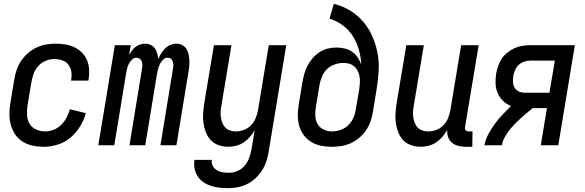

<svg xmlns="http://www.w3.org/2000/svg" viewBox="-20 -755 3040 998"><path d="M207 8Q178 8 149.5 2Q121 -4 98 -18.5Q75 -33 59.5 -55.5Q44 -78 36.5 -105Q29 -132 29 -161.5Q29 -191 34 -221L54 -341Q58 -365 66 -390Q74 -415 89 -437.5Q104 -460 124.5 -478Q145 -496 169 -507.5Q193 -519 218.5 -523.5Q244 -528 269 -528Q294 -528 319 -524Q344 -520 365.5 -510Q387 -500 404.5 -483Q422 -466 431.5 -444Q441 -422 443 -397Q445 -372 441 -346L439 -336H349L350 -342Q354 -363 350.5 -383.5Q347 -404 335 -419.5Q323 -435 303.5 -441.5Q284 -448 262 -448Q240 -448 217.5 -439Q195 -430 179 -412Q163 -394 155 -372Q147 -350 143 -327L123 -207Q119 -182 120.5 -157Q122 -132 133.5 -112Q145 -92 167.5 -82Q190 -72 215 -72Q237 -72 259 -80.5Q281 -89 298 -106Q315 -123 326 -144Q337 -165 343 -187L426 -167Q417 -132 396.5 -98.5Q376 -65 346.5 -40Q317 -15 280 -3.5Q243 8 207 8Z M491 0 577 -520H660L651 -469Q657 -480 665.5 -491.5Q674 -503 685 -511.5Q696 -520 709 -524Q722 -528 734 -528Q750 -528 763.5 -521.5Q777 -515 785.5 -503Q794 -491 797.5 -476.5Q801 -462 803 -447Q808 -462 817 -476.5Q826 -491 838 -503Q850 -515 865.5 -521.5Q881 -528 896 -528Q912 -528 925.5 -521.5Q939 -515 947.5 -503Q956 -491 959.5 -476Q963 -461 964 -446Q965 -431 964 -415Q963 -399 960 -383L897 0H814L879 -397Q881 -407 881 -416.5Q881 -426 878 -435Q875 -444 868 -449.5Q861 -455 851 -455Q838 -455 827.5 -444.5Q817 -434 811 -421.5Q805 -409 801.5 -396Q798 -383 796 -370L735 0H653L718 -397Q720 -407 720 -416.5Q720 -426 717 -435Q714 -444 706.5 -449.5Q699 -455 689 -455Q676 -455 665.5 -444.5Q655 -434 649 -421.5Q643 -409 640 -396Q637 -383 635 -370L574 0Z M1165 223Q1142 223 1119.5 220.5Q1097 218 1076 211Q1055 204 1037 191.5Q1019 179 1007.5 161.5Q996 144 991.5 121.5Q987 99 991 76H1081Q1078 93 1086 107.5Q1094 122 1107.5 130Q1121 138 1137.5 140.5Q1154 143 1171 143Q1193 143 1215 133.5Q1237 124 1252 106Q1267 88 1275 66Q1283 44 1287 22L1304 -79Q1294 -61 1279.5 -44Q1265 -27 1247 -15Q1229 -3 1208 2.5Q1187 8 1167 8Q1141 8 1116.5 -0.5Q1092 -9 1075.5 -26.5Q1059 -44 1050 -67.5Q1041 -91 1037.5 -116Q1034 -141 1036 -167.5Q1038 -194 1042 -221L1092 -520H1183L1131 -207Q1128 -192 1127 -176.5Q1126 -161 1128 -146Q1130 -131 1135.5 -117Q1141 -103 1150.5 -92.5Q1160 -82 1175 -77Q1190 -72 1205 -72Q1226 -72 1247 -79.5Q1268 -87 1284 -103Q1300 -119 1308.5 -140Q1317 -161 1321 -182L1377 -520H1468L1376 36Q1372 60 1364 84.5Q1356 109 1341.5 131.5Q1327 154 1307 172.5Q1287 191 1263 202.5Q1239 214 1214 218.5Q1189 223 1165 223Z M1705 8Q1676 8 1648.5 2.5Q1621 -3 1598 -17Q1575 -31 1559 -52.5Q1543 -74 1535.5 -100.5Q1528 -127 1528 -155.5Q1528 -184 1533 -213L1552 -328Q1556 -350 1562 -372Q1568 -394 1579 -414.5Q1590 -435 1605.5 -453Q1621 -471 1641 -484Q1661 -497 1683.5 -502.5Q1706 -508 1728 -508Q1750 -508 1771.5 -503Q1793 -498 1810 -486Q1827 -474 1839 -456.5Q1851 -439 1858 -419Q1856 -459 1845 -497.5Q1834 -536 1813.5 -568Q1793 -600 1762 -623Q1731 -646 1693 -658L1715 -735Q1761 -724 1800 -700Q1839 -676 1868 -642Q1897 -608 1915.5 -566Q1934 -524 1942.5 -478.5Q1951 -433 1948 -384.5Q1945 -336 1937 -287L1918 -172Q1914 -147 1905.5 -123Q1897 -99 1882.5 -77.5Q1868 -56 1847 -38.5Q1826 -21 1803 -10.5Q1780 0 1754.5 4Q1729 8 1705 8ZM1705 -72Q1727 -72 1749.5 -79.5Q1772 -87 1789 -103Q1806 -119 1816 -141Q1826 -163 1829 -185L1847 -289Q1849 -306 1850.5 -322Q1852 -338 1849.5 -354Q1847 -370 1840.5 -384Q1834 -398 1823 -408.5Q1812 -419 1797 -423.5Q1782 -428 1766 -428Q1744 -428 1721 -420.5Q1698 -413 1681 -397Q1664 -381 1654.5 -359Q1645 -337 1641 -315L1622 -200Q1618 -176 1619 -153Q1620 -130 1630.5 -111Q1641 -92 1661.5 -82Q1682 -72 1705 -72Z M2167 8Q2141 8 2116.5 -0.5Q2092 -9 2075.5 -26.5Q2059 -44 2050 -67.5Q2041 -91 2037.5 -116Q2034 -141 2036 -167.5Q2038 -194 2042 -221L2092 -520H2183L2131 -207Q2128 -192 2127 -176.5Q2126 -161 2128 -146Q2130 -131 2135.5 -117Q2141 -103 2150.5 -92.5Q2160 -82 2175 -77Q2190 -72 2205 -72Q2226 -72 2247 -79.5Q2268 -87 2284 -103Q2300 -119 2308.5 -140Q2317 -161 2321 -182L2377 -520H2468L2397 -93Q2396 -89 2397 -85Q2398 -81 2400.5 -78Q2403 -75 2407 -73.5Q2411 -72 2416 -72H2436L2435 8H2402Q2382 8 2363 3.5Q2344 -1 2330 -12.5Q2316 -24 2309.5 -42Q2303 -60 2305 -80Q2294 -61 2279.5 -44Q2265 -27 2247 -15Q2229 -3 2208 2.5Q2187 8 2167 8Z M2498 0Q2503 -29 2518 -57Q2533 -85 2551.5 -110.5Q2570 -136 2592 -159Q2614 -182 2636 -204Q2613 -213 2595 -230.5Q2577 -248 2567 -271Q2557 -294 2556 -320.5Q2555 -347 2559 -373Q2563 -394 2570 -414Q2577 -434 2589 -451.5Q2601 -469 2619 -483Q2637 -497 2656.5 -505.5Q2676 -514 2696.5 -517Q2717 -520 2737 -520H2968L2882 0H2791L2823 -193H2749Q2733 -180 2716 -166Q2699 -152 2683.5 -137.5Q2668 -123 2653 -107.5Q2638 -92 2625 -75Q2612 -58 2602 -39Q2592 -20 2589 0ZM2708 -273H2836L2864 -440H2738Q2722 -440 2706 -435Q2690 -430 2677 -418.5Q2664 -407 2657.5 -391.5Q2651 -376 2648 -361Q2646 -344 2646.5 -328Q2647 -312 2655 -299Q2663 -286 2677 -279.5Q2691 -273 2708 -273Z"/></svg>

Font: Iosevka Term Curly Medium
Style: Italic
Weight: 500
Italic angle: -9°
Designer: Belleve Invis
Foundry: Belleve Invis
Version: Version 32.3.0